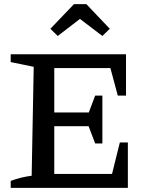

<svg xmlns="http://www.w3.org/2000/svg" viewBox="-20 -914 725 934"><path d="M563 -221H602V0H32V-34Q59 -44 84 -50Q109 -56 134 -59L144 -589L32 -612V-650H593V-449H553L517 -583H244V-367H412L443 -449H478V-216H443L411 -300H244V-68H525ZM400 -894 514 -774 478 -739 369 -822 261 -739 225 -774 340 -894Z"/></svg>

Font: Piazzolla Medium
Style: Regular
Weight: 500
Designer: Juan Pablo del Peral
Foundry: Huerta Tipografica
Version: Version 1.330